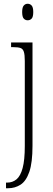

<svg xmlns="http://www.w3.org/2000/svg" viewBox="-20 -762 281 1022"><path d="M127 -654Q115 -654 106.5 -663Q98 -672 98 -698Q98 -723 106.5 -732.5Q115 -742 127 -742Q140 -742 148.5 -732.5Q157 -723 157 -698Q157 -672 148.5 -663Q140 -654 127 -654ZM12 240V210H18Q47 210 68 192.5Q89 175 100.5 132.5Q112 90 112 15V-437Q112 -470 107 -486Q102 -502 89 -506.5Q76 -511 51 -511H39V-536H153V14Q153 104 136 153Q119 202 89.5 221Q60 240 23 240Z"/></svg>

Font: Noto Serif Myanmar Condensed ExtraLight
Style: Regular
Weight: 200
Width: 3
Designer: Ben Mitchell and the Monotype Design Team
Foundry: Monotype Imaging Inc.
Version: Version 2.106; ttfautohint (v1.8.4.7-5d5b)